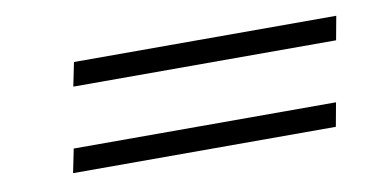

<svg xmlns="http://www.w3.org/2000/svg" viewBox="-37 -449 796 390"><g transform="rotate(-10 361.0 -254.0)"><path d="M98 -192H639L630 -143H88ZM129 -365H670L661 -316H119Z"/></g></svg>

Font: GFS Neohellenic Rg
Style: Italic
Weight: 400
Italic angle: -12°
Designer: Takis Katsoulidis and George D. Matthiopoulos
Foundry: Takis Katsoulidis and George D. Matthiopoulos
Version: Version 1.0